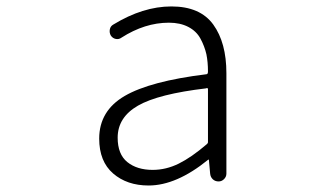

<svg xmlns="http://www.w3.org/2000/svg" viewBox="-20 -567 1040 600"><path d="M444.3 12.7Q377 12.7 333.5 -24.9Q290 -62.5 290 -133.8Q290 -220.7 369.6 -267.1Q449.2 -313.5 625 -335Q629.9 -335 629.9 -343.8Q629.9 -373 625 -397.5Q619.1 -422.9 606.4 -446.3Q593.8 -469.7 568.4 -482.9Q543 -496.1 507.8 -496.1Q432.6 -496.1 359.4 -449.2Q351.6 -443.4 341.8 -445.3Q332 -447.3 326.2 -456.1Q321.3 -464.8 323.2 -475.1Q325.2 -485.4 334 -490.2Q426.8 -546.9 515.6 -546.9Q605.5 -546.9 646.5 -490.2Q687.5 -433.6 687.5 -337.9V-24.4Q687.5 -14.6 680.2 -7.3Q672.9 0 663.1 0Q652.3 0 645 -6.8Q637.7 -13.7 636.7 -24.4L632.8 -67.4Q632.8 -68.4 631.8 -68.4Q630.9 -68.4 629.9 -67.4Q531.2 12.7 444.3 12.7ZM457 -36.1Q499 -36.1 538.6 -55.7Q578.1 -75.2 626 -116.2Q629.9 -119.1 629.9 -123V-288.1Q629.9 -292 626 -292Q626 -292 625 -291Q474.6 -273.4 411.1 -236.8Q347.7 -200.2 347.7 -136.7Q347.7 -85 377.9 -60.5Q408.2 -36.1 457 -36.1Z"/></svg>

Font: Gen Jyuu Gothic L Monospace Light
Style: Regular
Weight: 300
Designer: [Source Han Sans]
Ryoko NISHIZUKA  (kana & ideographs); Paul D. Hunt (Latin, Greek & Cyrillic); Wenlong ZHANG  (bopomofo
Version: Version 1.002.20150607